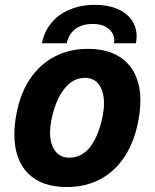

<svg xmlns="http://www.w3.org/2000/svg" viewBox="-20 -761 640 794"><path d="M372.5 -741Q425 -741 464 -724.8Q503 -708.5 524 -679Q545 -649.5 545 -610.5Q545 -597 542 -582H451.5Q452.5 -590 452.5 -593Q452.5 -623.5 428.2 -642.8Q404 -662 363.5 -662Q319 -662 291.2 -640.8Q263.5 -619.5 256 -582H153.5Q162.5 -630 192.2 -666Q222 -702 268.5 -721.5Q315 -741 372.5 -741ZM39.5 -205Q39.5 -245 47.5 -287Q63 -373.5 104 -434.5Q145 -495.5 206.2 -527.2Q267.5 -559 343.5 -559Q413 -559 461.5 -533.5Q510 -508 535.2 -460Q560.5 -412 560.5 -344.5Q560.5 -308 553 -266.5Q537 -178 496.8 -115.5Q456.5 -53 395.5 -20.2Q334.5 12.5 256.5 12.5Q152 12.5 95.8 -44.2Q39.5 -101 39.5 -205ZM405 -283Q410 -309.5 410 -334.5Q410 -382.5 389.5 -410.8Q369 -439 331 -439Q280.5 -439 244 -391Q207.5 -343 192 -262Q187 -237 187 -212.5Q187 -165 207.8 -137Q228.5 -109 266.5 -109Q320 -109 354.5 -155.5Q389 -202 405 -283Z"/></svg>

Font: JuliaMono ExtraBold
Style: Italic
Weight: 800
Italic angle: -9°
Monospace: yes
Designer: cormullion
Foundry: corm
Version: Version 0.057; ttfautohint (v1.8.4)